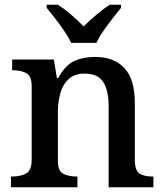

<svg xmlns="http://www.w3.org/2000/svg" viewBox="-20 -786 691 806"><path d="M26 0V-45H32Q66 -45 89.5 -57.5Q113 -70 113 -116V-424Q113 -467 90.5 -479Q68 -491 35 -491H31V-536H206L219 -458H224Q255 -514 293 -530.5Q331 -547 379 -547Q458 -547 502 -500.5Q546 -454 546 -352V-117Q546 -70 565.5 -57.5Q585 -45 619 -45H624V0H436V-341Q436 -406 413.5 -441.5Q391 -477 335 -477Q293 -477 268.5 -454.5Q244 -432 233.5 -395.5Q223 -359 223 -317V-111Q223 -68 245.5 -56.5Q268 -45 301 -45H305V0ZM279 -606Q268 -629 250 -655.5Q232 -682 212 -708Q192 -734 176 -753V-766H223Q250 -749 279.5 -723.5Q309 -698 331 -675Q354 -698 384 -723.5Q414 -749 440 -766H488V-753Q472 -734 452 -708Q432 -682 413.5 -655.5Q395 -629 385 -606Z"/></svg>

Font: Noto Serif NP Hmong Medium
Style: Regular
Weight: 500
Designer: Dalton Maag Ltd
Foundry: Dalton Maag Ltd
Version: Version 1.001; ttfautohint (v1.8.4.7-5d5b)